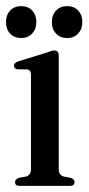

<svg xmlns="http://www.w3.org/2000/svg" viewBox="-26 -606 289 626"><path d="M165.5 -425V-55Q165.5 -35 181.5 -30.5L205 -26Q217 -21.5 217 -12.5Q217 0 202 0H37Q23 0 23 -12.5Q23 -20.5 34.5 -26L59 -30.5Q75 -35 75 -55V-362Q75 -377.5 63.5 -379.5L30 -380Q19.5 -383 19.5 -391.5Q19.5 -401 33.5 -406L126 -434.5Q134.5 -437.5 140.5 -439.5Q146.5 -441.5 151 -441.5Q165.5 -441.5 165.5 -425ZM43 -482Q20.5 -482 7 -496.5Q-6.5 -511 -6.5 -534Q-6.5 -557 7 -571.5Q20.5 -586 43 -586Q65.5 -586 79 -571.5Q92.5 -557 92.5 -534Q92.5 -511.5 79 -496.8Q65.5 -482 43 -482ZM192.5 -482Q170.5 -482 156.8 -496.5Q143 -511 143 -534Q143 -557 156.8 -571.5Q170.5 -586 192.5 -586Q215.5 -586 229 -571.5Q242.5 -557 242.5 -534Q242.5 -511.5 229 -496.8Q215.5 -482 192.5 -482Z"/></svg>

Font: Fraunces 144pt S050
Style: Regular
Weight: 400
Version: Version 1.000; ttfautohint (v1.8.3)